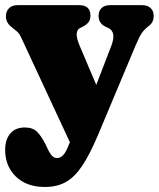

<svg xmlns="http://www.w3.org/2000/svg" viewBox="-22 -486 616 744"><path d="M245.5 73 249 65.5 61.5 -337.5Q52.5 -357 43.8 -364Q35 -371 23.5 -380.5Q1 -398 1 -422Q1 -442.5 13 -454.2Q25 -466 45.5 -466H285.5Q328.5 -466 328.5 -424.5Q328.5 -409 320.5 -399.2Q312.5 -389.5 298.5 -382.5L287.5 -377Q276.5 -371.5 275.2 -355.5Q274 -339.5 285.5 -311.5L351 -157L409 -307.5Q430 -362 398 -377.5L387 -382.5Q360 -395.5 360 -424.5Q360 -444 371.8 -455Q383.5 -466 404 -466H529Q549.5 -466 561.5 -455Q573.5 -444 573.5 -424.5Q573.5 -411.5 568.8 -401.8Q564 -392 551 -382.5Q538.5 -373 528.2 -358.8Q518 -344.5 503.5 -310L357 39Q326.5 111 297.5 155Q268.5 199 234.2 218.8Q200 238.5 152 238.5Q81 238.5 39.5 198.2Q-2 158 -2 94.5Q-2 55 17.8 31.5Q37.5 8 74 8Q104.5 8 121.2 24.2Q138 40.5 155 74.5L166.5 98.5Q180.5 126.5 199 126.5Q211.5 126.5 222.5 115.5Q233.5 104.5 245.5 73Z"/></svg>

Font: Fraunces 72pt S100 Black
Style: Regular
Weight: 900
Version: Version 1.000; ttfautohint (v1.8.3)